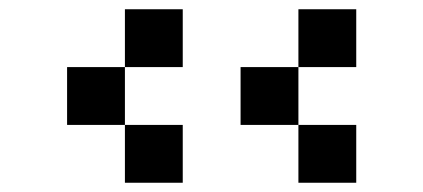

<svg xmlns="http://www.w3.org/2000/svg" viewBox="-20 -520 915 415"><path d="M625 -125V-250H500V-375H625V-500H750V-375H625V-250H750V-125ZM250 -125V-250H125V-375H250V-500H375V-375H250V-250H375V-125Z"/></svg>

Font: Silkscreen
Style: Regular
Weight: 400
Designer: Jason Kottke
Foundry: Jason Kottke
Version: Version 1.001; ttfautohint (v1.8.4.7-5d5b)